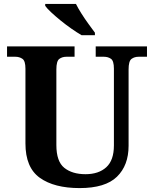

<svg xmlns="http://www.w3.org/2000/svg" viewBox="-20 -951 787 981"><path d="M387 10Q257 10 183.5 -42.5Q110 -95 110 -218V-600Q110 -640 94.5 -650.5Q79 -661 59 -661H16V-714H361V-661H319Q298 -661 283 -650Q268 -639 268 -596V-210Q268 -126 308.5 -93.5Q349 -61 417 -61Q484 -61 523 -96.5Q562 -132 562 -208V-600Q562 -640 547 -650.5Q532 -661 511 -661H469V-714H731V-661H688Q667 -661 652 -650Q637 -639 637 -596V-206Q637 -106 577.5 -48Q518 10 387 10ZM397 -771Q373 -785 345 -804.5Q317 -824 290 -846Q263 -868 241.5 -888Q220 -908 211 -921V-931H368Q379 -909 396 -882Q413 -855 432 -829Q451 -803 465 -784V-771Z"/></svg>

Font: Noto Serif Toto
Style: Bold
Weight: 700
Designer: Monotype Design Team
Foundry: Monotype Imaging Inc.
Version: Version 2.001; ttfautohint (v1.8.4.7-5d5b)